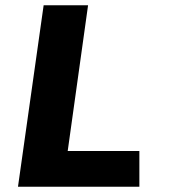

<svg xmlns="http://www.w3.org/2000/svg" viewBox="-20 -706 640 726"><path d="M48 0 145 -686H313L236 -135H507V0Z"/></svg>

Font: Chivo Mono
Style: Bold Italic
Weight: 700
Italic angle: -8.05°
Monospace: yes
Version: Version 1.008